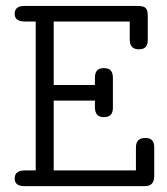

<svg xmlns="http://www.w3.org/2000/svg" viewBox="-20 -631 565 651"><path d="M29.8 -25.9Q29.8 -52.7 63 -53.2H101.1V-558.1H64Q29.8 -558.1 29.8 -584Q29.8 -610.8 62 -610.8H448.2Q467.3 -610.8 474.1 -603.5Q481 -596.2 481 -579.1V-497.1Q481.9 -463.9 452.1 -463.9H450.2Q421.4 -463.9 419.9 -494.1V-558.1H162.1V-342.8H301.8V-367.2Q301.8 -399.9 330.1 -399.9Q330.6 -399.9 331.1 -399.9H334Q362.8 -399.9 362.8 -367.2V-265.1Q362.8 -234.4 334 -233.9H331.1Q302.2 -233.9 301.8 -267.1V-290H162.1V-53.2H440.9V-130.9Q440.9 -163.1 472.2 -163.1H474.1Q502.9 -163.1 502.9 -131.8V-34.2Q502.9 0 472.2 0H62Q29.8 0 29.8 -25.9Z"/></svg>

Font: CMU Typewriter Text
Style: Light
Weight: 200
Version: Version 0.7.0